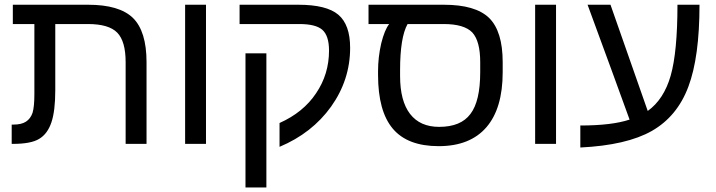

<svg xmlns="http://www.w3.org/2000/svg" viewBox="-20 -619 3079 826"><path d="M127.9 -515.6Q104.5 -515.6 35.2 -515.6Q35.2 -537.1 35.2 -598.6Q116.2 -598.6 359.4 -598.6Q493.2 -598.6 551.8 -542Q610.4 -484.4 610.4 -351.6Q610.4 -234.4 610.4 0Q587.9 0 520.5 0Q520.5 -87.9 520.5 -351.6Q520.5 -441.4 484.4 -478.5Q448.2 -515.6 358.4 -515.6Q311.5 -515.6 217.8 -515.6Q217.8 -445.3 217.8 -231.4Q217.8 -141.6 201.2 -92.8Q184.6 -43 148.4 -21.5Q113.3 0 35.2 0Q33.2 0 30.3 0Q30.3 -3.9 30.3 -7.8Q30.3 -31.2 30.3 -83Q32.2 -83 38.1 -83Q72.3 -83 91.8 -95.7Q111.3 -108.4 120.1 -133.8Q127.9 -160.2 127.9 -213.9Q127.9 -314.5 127.9 -515.6Z M776.4 -598.6Q798.8 -598.6 866.2 -598.6Q866.2 -449.2 866.2 0Q843.8 0 776.4 0Q776.4 -15.6 776.4 -37.1Q776.4 -140.6 776.4 -375Q776.4 -430.7 776.4 -598.6Z M1126 -389.6Q1126 -245.1 1126 187.5Q1103.5 187.5 1036.1 187.5Q1036.1 163.1 1036.1 130.9Q1036.1 -29.3 1036.1 -389.6Q1058.6 -389.6 1126 -389.6ZM1010.7 -598.6Q1074.2 -598.6 1263.7 -598.6Q1384.8 -598.6 1435.5 -555.7Q1486.3 -512.7 1486.3 -413.1Q1486.3 -275.4 1404.3 -160.2Q1322.3 -45.9 1182.6 12.7Q1182.6 -21.5 1182.6 -89.8Q1285.2 -135.7 1339.8 -217.8Q1395.5 -299.8 1395.5 -401.4Q1395.5 -465.8 1366.2 -491.2Q1337.9 -515.6 1267.6 -515.6Q1182.6 -515.6 1010.7 -515.6Q1010.7 -537.1 1010.7 -598.6Z M1606.4 -313.5Q1606.4 -373 1620.1 -432.6Q1634.8 -491.2 1654.3 -515.6Q1624 -515.6 1565.4 -515.6Q1565.4 -519.5 1565.4 -524.4Q1565.4 -547.9 1565.4 -598.6Q1646.5 -598.6 1889.6 -598.6Q2025.4 -598.6 2084 -542Q2142.6 -484.4 2142.6 -351.6Q2142.6 -336.9 2142.6 -308.6Q2142.6 -152.3 2072.3 -71.3Q2002 9.8 1867.2 9.8Q1733.4 9.8 1669.9 -65.4Q1606.4 -140.6 1606.4 -296.9Q1606.4 -302.7 1606.4 -313.5ZM1733.4 -515.6Q1701.2 -458 1701.2 -317.4Q1701.2 -309.6 1701.2 -292Q1701.2 -184.6 1744.1 -128.9Q1787.1 -73.2 1869.1 -73.2Q1962.9 -73.2 2003.9 -128.9Q2045.9 -183.6 2045.9 -308.6Q2045.9 -323.2 2045.9 -351.6Q2045.9 -442.4 2011.7 -479.5Q1976.6 -515.6 1888.7 -515.6Q1836.9 -515.6 1733.4 -515.6Z M2282.2 -598.6Q2304.7 -598.6 2372.1 -598.6Q2372.1 -449.2 2372.1 0Q2349.6 0 2282.2 0Q2282.2 -15.6 2282.2 -37.1Q2282.2 -140.6 2282.2 -375Q2282.2 -430.7 2282.2 -598.6Z M2476.6 -79.1Q2612.3 -79.1 2688.5 -104.5Q2628.9 -269.5 2507.8 -598.6Q2532.2 -598.6 2606.4 -598.6Q2646.5 -484.4 2766.6 -141.6Q2835.9 -191.4 2865.2 -293Q2894.5 -395.5 2894.5 -598.6Q2926.8 -598.6 2989.3 -598.6Q2989.3 -373 2941.4 -246.1Q2893.6 -118.2 2784.2 -55.7Q2675.8 5.9 2476.6 15.6Q2476.6 3.9 2476.6 -19.5Q2476.6 -23.4 2476.6 -29.3Q2476.6 -45.9 2476.6 -79.1Z"/></svg>

Font: Noto Sans Hebrew DECATHLON 
Style: Regular
Weight: 400
Designer: Monotype Design team
Version: Version 1.03 uh